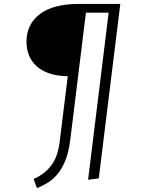

<svg xmlns="http://www.w3.org/2000/svg" viewBox="-20 -705 720 972"><path d="M323 -319Q269 -320 229.5 -333.5Q190 -347 164.5 -370.5Q139 -394 126.5 -425.5Q114 -457 114 -494Q114 -581 181 -633Q248 -685 378 -685H589L480 198L426 205L530 -641H415L336 1Q329 57 314.5 97.5Q300 138 278.5 167Q257 196 229 215Q201 234 167 247L150 201Q206 177 239.5 132.5Q273 88 282 13Z"/></svg>

Font: Glekhifnjqigglhiwekvrgaqftz
Style: Regular
Weight: 300
Italic angle: -8°
Designer: Carrois Corporate & Edenspiekermann
Foundry: Carrois Corporate GbR & Edenspiekermann AG
Version: Version 2.001